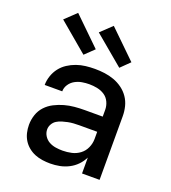

<svg xmlns="http://www.w3.org/2000/svg" viewBox="-140 -874 881 987"><g transform="rotate(20 300.0 -380.5)"><path d="M247 8Q226 8 204.5 5Q183 2 163 -6Q143 -14 126 -28Q109 -42 98 -60Q87 -78 82 -99Q77 -120 77 -142Q77 -170 86 -197Q95 -224 114 -244.5Q133 -265 158.5 -278Q184 -291 211 -298.5Q238 -306 265.5 -308.5Q293 -311 321 -311H419V-348Q419 -370 409.5 -390.5Q400 -411 382 -423Q364 -435 342 -439.5Q320 -444 298 -444Q278 -444 258 -440.5Q238 -437 220 -427Q202 -417 190.5 -399.5Q179 -382 179 -362H83Q83 -387 91.5 -412Q100 -437 115.5 -457Q131 -477 152.5 -491Q174 -505 198 -513.5Q222 -522 247.5 -525Q273 -528 298 -528Q325 -528 351.5 -524.5Q378 -521 403 -512Q428 -503 450 -487Q472 -471 487 -449Q502 -427 508.5 -401Q515 -375 515 -348V0H419V-87Q407 -63 389 -44.5Q371 -26 347.5 -14Q324 -2 298.5 3Q273 8 247 8ZM284 -76Q309 -76 333.5 -81.5Q358 -87 378 -102Q398 -117 408.5 -140.5Q419 -164 419 -189V-228H321Q306 -228 290.5 -227Q275 -226 260 -223Q245 -220 230 -215.5Q215 -211 202 -203Q189 -195 181 -181Q173 -167 173 -152Q173 -133 183.5 -116.5Q194 -100 210.5 -91Q227 -82 246 -79Q265 -76 284 -76ZM413 -576 252 -711 313 -769 462 -624ZM217 -576 57 -711 118 -769 267 -624Z"/></g></svg>

Font: Iosevka Fixed Medium Extended
Style: Regular
Weight: 500
Width: 7
Monospace: yes
Designer: Belleve Invis
Foundry: Belleve Invis
Version: Version 24.1.1; ttfautohint (v1.8.4)